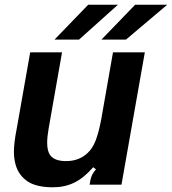

<svg xmlns="http://www.w3.org/2000/svg" viewBox="-20 -783 729 814"><path d="M47 -82Q39 -109 39 -140Q39 -178 51 -238L108 -561H243L186 -237Q180 -203 180 -178Q180 -142 193 -125Q211 -100 260 -100Q315 -100 351 -134Q372 -153 385 -186Q398 -219 409 -276L459 -561H594L495 0H360L363 -18Q366 -33 371.5 -43.5Q377 -54 387 -65L375 -74Q335 -28 294.5 -8.5Q254 11 205 11Q134 11 97 -14Q60 -39 47 -82ZM315 -615H211L354 -763H480ZM514 -615H410L553 -763H689Z"/></svg>

Font: Open Sauce Sans
Style: Bold Italic
Weight: 700
Italic angle: -10°
Designer: Alfredo Marco Pradil
Foundry: Creative Sauce Fz LLC
Version: Version 1.477